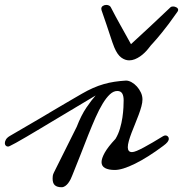

<svg xmlns="http://www.w3.org/2000/svg" viewBox="-41 -763 756 793"><path d="M547.4 -352.1Q547.4 -339.8 543 -323.5Q538.6 -307.1 531.7 -288.8Q524.9 -270.5 517.1 -251.5Q509.3 -232.4 502.4 -214.6Q495.6 -196.8 491.2 -181.2Q486.8 -165.5 486.8 -154.8Q486.8 -145.5 491 -140.1Q495.1 -134.8 504.4 -134.8Q511.2 -134.8 523.7 -139.9Q536.1 -145 553 -154.1Q569.8 -163.1 590.1 -175Q610.4 -187 632.8 -200.7Q637.7 -203.6 642.6 -203.6Q647.9 -203.6 652.1 -199.7Q656.2 -195.8 656.2 -189.9Q656.2 -183.6 650.9 -176.5Q645.5 -169.4 632.8 -160.2Q569.3 -112.8 516.8 -86.9Q464.4 -61 433.1 -61Q407.7 -61 393.1 -68.8Q378.4 -76.7 378.4 -93.3Q378.4 -108.9 391.8 -132.8Q405.3 -156.7 436 -189.5Q447.8 -209 454.6 -232.2Q461.4 -255.4 464.6 -277.6Q467.8 -299.8 468.8 -318.6Q469.7 -337.4 469.7 -348.6Q469.7 -367.2 463.6 -377.2Q457.5 -387.2 443.4 -387.2Q427.7 -387.2 412.8 -373.3Q397.9 -359.4 383.1 -335Q368.2 -310.5 353.5 -277.3Q338.9 -244.1 323.5 -205.6Q308.1 -167 292 -125Q275.9 -83 258.3 -40.5Q255.4 -32.2 251 -23.4Q246.6 -14.6 241 -7.1Q235.4 0.5 228.3 5.4Q221.2 10.3 213.4 10.3Q194.8 10.3 185.5 2Q176.3 -6.3 176.3 -25.4Q176.3 -30.8 177 -36.6Q177.7 -42.5 181.6 -50.3L275.9 -239.3Q294.4 -287.1 315.7 -318.4Q336.9 -349.6 354 -368.7Q314 -344.7 273.9 -320.8Q233.9 -296.9 196.8 -274.7Q159.7 -252.4 126.7 -232.7Q93.8 -212.9 67.9 -197.8Q42 -182.6 24.4 -172.9Q6.8 -163.1 0 -160.2Q-3.9 -157.7 -8.3 -157.7Q-13.7 -157.7 -17.3 -161.6Q-21 -165.5 -21 -171.9Q-21 -178.7 -16.4 -186.8Q-11.7 -194.8 0 -201.7L130.4 -277.8Q155.8 -293 181.6 -308.3Q207.5 -323.7 230.2 -336.9Q252.9 -350.1 270.5 -360.4Q288.1 -370.6 297.4 -376Q320.8 -389.6 343 -399.4Q365.2 -409.2 387.2 -415.5Q409.2 -421.9 431.9 -425.3Q454.6 -428.7 479.5 -430.2Q490.2 -430.2 502.2 -423.6Q514.2 -417 524.2 -406Q534.2 -395 540.8 -381.1Q547.4 -367.2 547.4 -352.1ZM431.2 -566.9Q427.2 -576.2 423.1 -588.4Q418.9 -600.6 413.1 -618.4Q407.2 -636.2 398.9 -661.1Q390.6 -686 378.4 -720.7Q377.4 -723.6 377.4 -726.6Q377.4 -734.4 383.8 -738.5Q390.1 -742.7 397.9 -742.7Q403.8 -742.7 409.2 -740.2Q414.6 -737.8 417 -732.4Q436.5 -694.3 457.8 -656.5Q479 -618.7 500 -580.6Q541.5 -618.7 581.3 -655.8Q621.1 -692.9 662.6 -732.4Q666.5 -736.3 673.8 -736.3Q681.2 -736.3 688 -732.4Q694.8 -728.5 694.8 -722.2Q694.8 -718.8 691.9 -714.4Q671.4 -685.1 655.8 -664.3Q640.1 -643.6 628.4 -629.2Q616.7 -614.7 608.4 -605Q600.1 -595.2 593.5 -588.1Q586.9 -581.1 581.8 -575.2Q576.7 -569.3 571.8 -562.5Q565.4 -554.2 556.6 -545.7Q547.9 -537.1 537.6 -530Q527.3 -522.9 515.9 -518.3Q504.4 -513.7 492.7 -513.7Q475.6 -513.7 459.7 -525.4Q443.8 -537.1 431.2 -566.9Z"/></svg>

Font: Meddon
Style: Regular
Weight: 400
Designer: Vernon Adams
Foundry: Vernon Adams
Version: Version 1.000